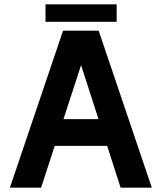

<svg xmlns="http://www.w3.org/2000/svg" viewBox="-20 -864 745 884"><path d="M151.4 -315.4V-192.4H541.3V-315.4ZM353.3 -564 535.4 0H679L434.3 -722.7H270.3L25.6 0H169.2ZM189.5 -763.7H517.1V-844.2H189.5Z"/></svg>

Font: Giphurs
Style: Regular
Weight: 400
Version: Version 2.010